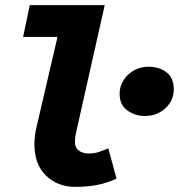

<svg xmlns="http://www.w3.org/2000/svg" viewBox="-20 -716 697 748"><path d="M274 12Q204 12 159 -32Q114 -76 114 -154Q114 -169 116 -185.5Q118 -202 122 -220L204 -572H70L96 -696H388L276 -198Q275 -192 273.5 -184Q272 -176 272 -164Q272 -140 287.5 -129Q303 -118 324 -118Q346 -118 362 -123Q378 -128 402 -138L434 -20Q394 -2 356 5Q318 12 274 12ZM544 -264Q507 -264 476.5 -285.5Q446 -307 446 -351Q446 -379 461 -403Q476 -427 501.5 -441.5Q527 -456 558 -456Q601 -456 629 -434Q657 -412 657 -369Q657 -324 624 -294Q591 -264 544 -264Z"/></svg>

Font: Source Code Pro ExtraLight Black
Style: Italic
Weight: 900
Italic angle: -11°
Monospace: yes
Version: Version 1.016;hotconv 1.0.116;makeotfexe 2.5.65601